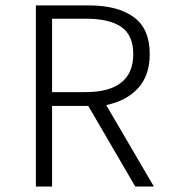

<svg xmlns="http://www.w3.org/2000/svg" viewBox="-20 -680 640 700"><path d="M110.8 0V-660.2H305.2Q409.2 -660.2 467.5 -617.7Q525.9 -575.2 525.9 -482.9Q525.9 -405.8 483.9 -359.1Q441.9 -312.5 367.2 -296.9L541 0H473.1L301.8 -293.9H169.9V0ZM169.9 -344.2H293Q377.4 -344.2 421.6 -378.7Q465.8 -413.1 465.8 -482.9Q465.8 -551.3 422.6 -581.5Q379.4 -611.8 293 -611.8H169.9Z"/></svg>

Font: Office Code Pro Light
Style: Regular
Weight: 300
Designer: Nathan Rutzky & Paul D. Hunt
Foundry: Adobe Systems Incorporated
Version: Version 1.004;PS 001.004;hotconv 1.0.70;makeotf.lib2.5.58329